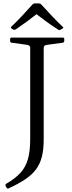

<svg xmlns="http://www.w3.org/2000/svg" viewBox="-20 -962 424 1138"><path d="M13 139Q10 132 17 127Q71 96 102 61.5Q133 27 146 -20.5Q159 -68 159 -136H239Q239 -79 229 -36.5Q219 6 195.5 39Q172 72 131.5 99.5Q91 127 30 155Q23 158 19 150ZM159 -136V-739H239V-136ZM40 -730Q40 -739 48 -739H352Q361 -739 361 -731V-720Q361 -712 353 -709L258 -696Q248 -695 243.5 -690.5Q239 -686 239 -675V-522H160V-673Q160 -684 156 -689Q152 -694 142 -696L48 -709Q40 -710 40 -719ZM48 -794Q41 -799 47 -804Q78 -833 108.5 -865.5Q139 -898 173 -936Q179 -942 187 -942H210Q218 -942 224 -936Q259 -898 290 -865Q321 -832 352 -803Q359 -798 351 -793Q348 -791 345 -789.5Q342 -788 339 -786Q332 -781 324 -787Q290 -808 255.5 -833.5Q221 -859 186 -886H207Q173 -859 139.5 -834.5Q106 -810 74 -788Q66 -784 59 -786Q56 -788 53 -790Q50 -792 48 -794Z"/></svg>

Font: Hahmlet Light
Style: Regular
Weight: 300
Designer: Minjoo Ham & Mark Frömberg
Foundry: hypertype
Version: Version 1.002